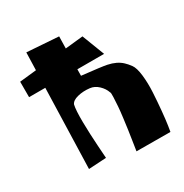

<svg xmlns="http://www.w3.org/2000/svg" viewBox="-164 -827 915 957"><g transform="rotate(-30 294.0 -348.5)"><path d="M543.5 2.4 348.6 1.5Q349.6 -4.4 351.1 -14.2Q352.5 -23.9 357.4 -55.2Q362.3 -86.4 366 -112.3Q369.6 -138.2 374.5 -176.5Q379.4 -214.8 381.1 -238.5Q382.8 -262.2 384 -289.1Q385.3 -315.9 381.8 -318.8Q373.5 -343.8 352.1 -364Q330.6 -384.3 304.7 -387.2Q267.6 -391.6 235.6 -383.5Q203.6 -375.5 195.8 -356.4Q189 -327.1 189.9 -258.3Q190.9 -189.5 195.8 -118.2L200.7 -46.4L99.6 -40.5L113.3 -500H20V-588.9L116.7 -599.1L119.6 -700.2L301.3 -687.5L299.8 -618.7L401.9 -629.4L451.7 -500H297.9L297.4 -462.9Q413.6 -450.2 438.5 -444.8Q488.3 -434.6 517.1 -407.2Q529.8 -395.5 543.5 -377Q558.1 -357.4 563.5 -311Q568.8 -264.6 565.9 -212.6Q563 -160.6 558.3 -111.3Q553.7 -62 548.8 -29.8Z"/></g></svg>

Font: Some Time Later
Style: Regular
Weight: 400
Version: Version 003.300